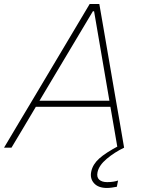

<svg xmlns="http://www.w3.org/2000/svg" viewBox="-36 -733 724 953"><path d="M-16 0Q18.5 -58 56.5 -121.8Q94.5 -185.5 129 -243L275 -488Q312.5 -551 344.2 -604.2Q376 -657.5 409 -713H457Q466 -660.5 475.5 -606.5Q485 -552.5 496 -487L538 -243Q548.5 -183 559.5 -119.8Q570.5 -56.5 580 0H547Q538.5 -48.5 529.8 -100.5Q521 -152.5 512 -203H142Q112 -152.5 81.5 -101.2Q51 -50 21 0ZM185 -275Q173 -255 160 -233H507Q503.5 -253.5 500 -274L431 -677H425ZM495 200Q451.5 200 430.5 176.2Q409.5 152.5 417 118Q424.5 82.5 456.5 53.8Q488.5 25 555 -10L557 -20H573L580 0Q532 23 493.5 55.5Q455 88 448 122Q443 146.5 456.5 158.8Q470 171 496 171Q513.5 171 527.8 168.5Q542 166 550 163L544 194Q534.5 196 520 198Q505.5 200 495 200Z"/></svg>

Font: Commissioner Thin
Style: Italic
Weight: 100
Italic angle: -12°
Designer: Kostas Bartsokas
Foundry: Kostas Bartsokas
Version: Version 1.000; ttfautohint (v1.8.3)